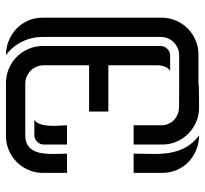

<svg xmlns="http://www.w3.org/2000/svg" viewBox="-42 -642 686 642"><g transform="rotate(90 301.0 -321.0)"><path d="M198.2 -340.3H353V-275.9H198.2V-124Q198.2 -111.3 203.1 -100.1Q208 -88.9 216.3 -80.6Q224.6 -72.3 235.8 -67.4Q247.1 -62.5 259.8 -62.5H432.1Q451.2 -62.5 463.1 -69.3Q475.1 -76.2 481.9 -87.6Q488.8 -99.1 491.5 -113.8Q494.1 -128.4 494.6 -144Q495.1 -159.7 494.4 -174.8Q493.7 -189.9 493.7 -202.1H558.1V-121.1Q558.1 -95.7 548.3 -73.2Q538.6 -50.8 522 -34.2Q505.4 -17.6 482.9 -7.8Q460.4 2 435.1 2H256.8Q231.4 2 209 -7.8Q186.5 -17.6 169.9 -34.2Q153.3 -50.8 143.6 -73.2Q133.8 -95.7 133.8 -121.1V-514.6Q133.8 -527.8 143.3 -537.4Q152.8 -546.9 166 -546.9H216.8Q206.5 -540 202.4 -528.1Q198.2 -516.1 198.2 -504.9ZM165 -577.1Q152.3 -577.1 141.1 -572.3Q129.9 -567.4 121.6 -559.1Q113.3 -550.8 108.4 -539.6Q103.5 -528.3 103.5 -515.6V-121.1Q103.5 -84.5 119.1 -52.2Q134.8 -20 164.1 2Q138.2 2 115.5 -7.6Q92.8 -17.1 75.7 -33.4Q58.6 -49.8 48.8 -72.3Q39.1 -94.7 39.1 -121.1V-518.6Q39.1 -543.9 48.8 -566.4Q58.6 -588.9 75.2 -605.5Q91.8 -622.1 114.3 -631.8Q136.7 -641.6 162.1 -641.6H264.2V-642.6Q283.2 -643.1 302.2 -643.3Q321.3 -643.6 340.3 -643.6Q365.7 -643.6 388.2 -633.8Q410.6 -624 427.2 -607.4Q443.8 -590.8 453.6 -568.4Q463.4 -545.9 463.4 -520.5V-424.8H398.9V-517.6Q398.9 -530.3 394 -541.3Q389.2 -552.2 380.9 -560.1Q372.6 -567.9 361.3 -572.3Q350.1 -576.7 337.4 -576.7L275.9 -577.1ZM433.1 -643.6Q459 -643.6 481.7 -634Q504.4 -624.5 521.5 -608.2Q538.6 -591.8 548.3 -569.3Q558.1 -546.9 558.1 -520.5V-424.8H493.7Q493.7 -456.5 494.6 -486.6Q495.6 -516.6 491.2 -544.2Q486.8 -571.8 473.9 -596.9Q460.9 -622.1 433.1 -643.6ZM380.4 -92.8Q391.1 -99.1 395.5 -113.8Q399.9 -128.4 400.6 -145Q401.4 -161.6 400.1 -177.5Q398.9 -193.4 398.9 -202.1H463.4V-125Q463.4 -111.8 453.9 -102.3Q444.3 -92.8 431.2 -92.8Z"/></g></svg>

Font: Isar CAT
Style: Regular
Weight: 400
Designer: Digitized by Peter Wiegel
Foundry: CAT-Fonts, Peter Wiegel
Version: Version 1.000; ttfautohint (v1.3)